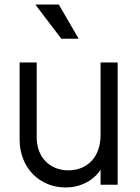

<svg xmlns="http://www.w3.org/2000/svg" viewBox="-20 -810 613 842"><path d="M325 -640 238 -790H135L249 -640ZM267 12C307 12 342 2 373 -18C393 -31 409 -47 421 -66V0H496V-536H421V-217C421 -121 362 -63 280 -63C198 -63 141 -121 141 -207V-536H66V-198C66 -74 154 12 267 12Z"/></svg>

Font: Plus Jakarta Sans
Style: Regular
Weight: 400
Designer: Gumpita Rahayu
Foundry: Tokotype
Version: Version 2.071;gftools[0.9.30]